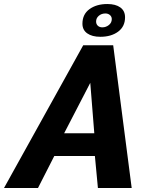

<svg xmlns="http://www.w3.org/2000/svg" viewBox="-77 -935 738 955"><path d="M337 -710H486L578 0H410L395 -159H193L112 0H-57ZM392 -272 372 -523 242 -272ZM333 -817Q333 -864 368 -889.5Q403 -915 457 -915Q498 -915 521.5 -898Q545 -881 545 -849Q545 -803 510.5 -777.5Q476 -752 422 -752Q381 -752 357 -769Q333 -786 333 -817ZM447 -868Q428 -868 414.5 -856.5Q401 -845 401 -828Q401 -815 409.5 -807Q418 -799 432 -799Q450 -799 464.5 -810.5Q479 -822 479 -840Q479 -852 470 -860Q461 -868 447 -868Z"/></svg>

Font: Raleway ExtraBold
Style: Italic
Weight: 800
Italic angle: -12°
Designer: Matt McInerney, Pablo Impallari, Rodrigo Fuenzalida
Foundry: Matt McInerney, Pablo Impallari, Rodrigo Fuenzalida
Version: Version 4.026